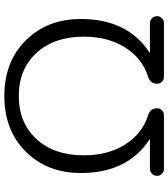

<svg xmlns="http://www.w3.org/2000/svg" viewBox="35 -805 780 890"><g transform="rotate(90 425.0 -360.0)"><path d="M87 -665Q74 -665 64.5 -674.5Q55 -684 55 -698Q55 -712 64.5 -721Q74 -730 87 -730H336Q350 -730 359 -721Q368 -712 368 -698Q368 -667 337 -657Q251 -630 200.5 -550.5Q150 -471 150 -358Q150 -221 225.5 -139Q301 -57 425 -57Q549 -57 624.5 -139Q700 -221 700 -358Q700 -471 649.5 -550.5Q599 -630 513 -657Q482 -667 482 -698Q482 -712 491 -721Q500 -730 514 -730H763Q776 -730 785.5 -721Q795 -712 795 -698Q795 -684 785.5 -674.5Q776 -665 763 -665H628Q627 -665 627 -664Q627 -662 628 -662Q782 -560 782 -345Q782 -189 683 -89.5Q584 10 425 10Q266 10 167 -89.5Q68 -189 68 -345Q68 -560 222 -662Q223 -662 223 -664Q223 -665 222 -665Z"/></g></svg>

Font: Rounded Mplus 1c
Style: Regular
Weight: 400
Version: Version 1.059.20150529